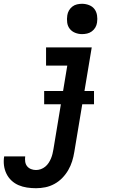

<svg xmlns="http://www.w3.org/2000/svg" viewBox="-83 -780 603 1013"><path d="M107 213Q83 213 59.5 209.5Q36 206 15 197Q-6 188 -22.5 172.5Q-39 157 -49 136.5Q-59 116 -62 92.5Q-65 69 -61 45H50Q48 59 50 73Q52 87 60 97Q68 107 80.5 112Q93 117 107 117Q120 117 132.5 112.5Q145 108 155.5 99.5Q166 91 173.5 79.5Q181 68 186 56Q191 44 194 31.5Q197 19 199 7L272 -434H160V-530H401L309 22Q305 47 297.5 71Q290 95 277 117.5Q264 140 245.5 159Q227 178 204 190.5Q181 203 156.5 208Q132 213 107 213ZM350 -600Q331 -600 313.5 -607Q296 -614 285 -628Q274 -642 271.5 -661Q269 -680 272 -699Q274 -713 281 -725Q288 -737 299 -745.5Q310 -754 323.5 -757Q337 -760 350 -760Q369 -760 387 -753Q405 -746 415.5 -732Q426 -718 429 -699Q432 -680 429 -661Q427 -647 420 -635Q413 -623 401.5 -614.5Q390 -606 376.5 -603Q363 -600 350 -600ZM150 -230V-300H413V-230Z"/></svg>

Font: Iosevka Curly Oblique
Style: Bold
Weight: 700
Italic angle: -9°
Monospace: yes
Designer: Belleve Invis
Foundry: Belleve Invis
Version: Version 11.1.0; ttfautohint (v1.8.3)